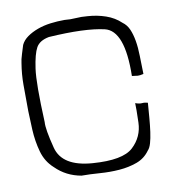

<svg xmlns="http://www.w3.org/2000/svg" viewBox="-65 -570 573 640"><g transform="rotate(-10 221.0 -249.5)"><path d="M379 -198Q380 -181 378.5 -132.5Q377 -84 341.5 -51Q306 -18 204.5 -25.5Q103 -33 86 -99Q69 -165 71 -188Q65 -320 72 -369Q79 -418 90.5 -438.5Q102 -459 134 -465Q257 -473 322 -458Q387 -443 384 -289Q397 -287 403.5 -286.5Q410 -286 423 -289Q422 -322 421.5 -350.5Q421 -379 417 -402Q413 -425 405.5 -442Q398 -459 384 -469Q363 -489 334 -499Q305 -509 273 -511Q252 -513 233.5 -511.5Q215 -510 195 -512Q171 -512 147.5 -509Q124 -506 103.5 -498.5Q83 -491 67.5 -480Q52 -469 45 -454Q42 -444 36 -425Q30 -406 29 -395Q23 -359 23 -323Q23 -257 23.5 -233.5Q24 -210 26 -170.5Q28 -131 38 -95Q48 -59 75 -35Q110 0 161 9Q189 9 223 11.5Q257 14 289 11.5Q321 9 348.5 -1Q376 -11 393 -35Q400 -42 404.5 -57.5Q409 -73 412 -94.5Q415 -116 417 -141Q419 -166 421 -192Q410 -195 401.5 -194Q393 -193 379 -198Z"/></g></svg>

Font: Londrina Solid Thin
Style: Regular
Weight: 250
Designer: Marcelo Magalhaes
Foundry: Marcelo Magalhães
Version: Version 1.002